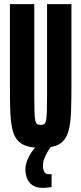

<svg xmlns="http://www.w3.org/2000/svg" viewBox="-20 -708 394 930"><path d="M177 8Q133 8 105 -2Q77 -12 61 -33.5Q45 -55 38 -91Q31 -127 29.5 -178.5Q28 -230 28 -301V-688H146V-246Q146 -196 147 -167Q148 -138 151 -124.5Q154 -111 160 -107Q166 -103 177 -103Q188 -103 194 -107Q200 -111 203 -124.5Q206 -138 207 -167Q208 -196 208 -246V-688H326V-301Q326 -230 324.5 -178.5Q323 -127 316 -91Q309 -55 293 -33Q277 -11 249.5 -1.5Q222 8 177 8ZM188 202Q157 202 138.5 190Q120 178 111.5 157Q103 136 103 112Q103 83 121 49Q139 15 167 -10L229 0Q221 10 211.5 25.5Q202 41 195 59Q188 77 188 94Q188 111 194 123.5Q200 136 220 136Q222 136 224 136Q226 136 230 135V198Q223 199 211.5 200.5Q200 202 188 202Z"/></svg>

Font: Saira UltraCondensed ExtraBold
Style: Regular
Weight: 800
Width: 1
Designer: Hector Gatti with collaboration of the Omnibus-Type team
Foundry: Omnibus-Type
Version: Version 1.101